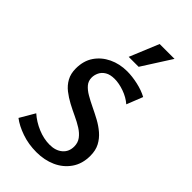

<svg xmlns="http://www.w3.org/2000/svg" viewBox="-276 -987 1078 1078"><g transform="rotate(45 263.0 -447.5)"><path d="M377 -161Q377 -191 360.5 -213Q344 -235 317 -252Q290 -269 257.5 -284Q225 -299 193 -316Q161 -333 133.5 -354.5Q106 -376 89.5 -406Q73 -436 73 -477Q73 -538 102 -580.5Q131 -623 180 -646.5Q229 -670 289 -670Q328 -670 373.5 -660Q419 -650 454 -631L416 -535Q386 -561 345 -575.5Q304 -590 269 -590Q234 -590 212.5 -577Q191 -564 181.5 -544Q172 -524 172 -504Q172 -477 188.5 -457.5Q205 -438 232.5 -422Q260 -406 292.5 -390.5Q325 -375 357.5 -357.5Q390 -340 417.5 -316.5Q445 -293 461.5 -262Q478 -231 478 -188Q478 -124 446.5 -79Q415 -34 363.5 -11Q312 12 249 12Q186 12 131.5 -7Q77 -26 42 -53L94 -142Q130 -110 177.5 -90Q225 -70 272 -70Q319 -70 348 -94.5Q377 -119 377 -161ZM237 -733 309 -907H427L316 -733Z"/></g></svg>

Font: Ysabeau SC SemiBold
Style: Regular
Weight: 600
Designer: Christian Thalmann (Catharsis Fonts)
Version: Version 2.001;gftools[0.9.30]; featfreeze: smcp